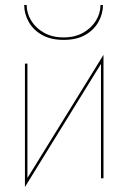

<svg xmlns="http://www.w3.org/2000/svg" viewBox="-20 -715 515 770"><path d="M390 -467 395 -495 85 7 80 35ZM90 -460H80V35L90 15ZM395 -495 385 -475V0H395ZM77 -695Q77 -661 94.5 -628.5Q112 -596 147.5 -575.5Q183 -555 235 -555Q288 -555 323 -575.5Q358 -596 375.5 -628.5Q393 -661 393 -695H383Q383 -662 365 -632.5Q347 -603 314 -584Q281 -565 235 -565Q189 -565 156 -584Q123 -603 105 -632.5Q87 -662 87 -695Z"/></svg>

Font: Jost Thin
Style: Regular
Weight: 250
Version: Version 3.710